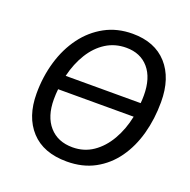

<svg xmlns="http://www.w3.org/2000/svg" viewBox="-130 -852 980 989"><g transform="rotate(20 360.5 -357.5)"><path d="M337 10Q209 10 140.5 -64.5Q72 -139 72 -267Q72 -359 96.5 -442Q121 -525 168 -588.5Q215 -652 282 -688.5Q349 -725 433 -725Q555 -725 622.5 -650Q690 -575 690 -444Q690 -351 667.5 -269Q645 -187 600.5 -124.5Q556 -62 490 -26Q424 10 337 10ZM182 -403H593Q594 -413 594.5 -423.5Q595 -434 595 -446Q595 -541 550 -593.5Q505 -646 427 -646Q365 -646 316 -615Q267 -584 233 -529Q199 -474 182 -403ZM340 -69Q403 -69 452 -102.5Q501 -136 534.5 -194Q568 -252 583 -325H169Q166 -298 166 -269Q166 -175 212.5 -122Q259 -69 340 -69Z"/></g></svg>

Font: Noto IKEA Latin
Style: Italic
Weight: 400
Italic angle: -12°
Designer: Monotype Design Team
Foundry: Monotype Imaging Inc.
Version: Version 1.0